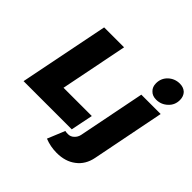

<svg xmlns="http://www.w3.org/2000/svg" viewBox="-249 -1009 1417 1417"><g transform="rotate(45 459.5 -300.5)"><path d="M247 -174 352 -701H144L4 0H507L542 -174ZM512 45C500 45 490 44 482 42L426 178C466 194 508 202 551 202C611 202 661 187 701 156C741 126 767 83 778 27L891 -544H689L585 -20C581 -1 572 14 559 26C546 39 530 45 512 45ZM896 -780C880 -795 859 -803 833 -803C798 -803 768 -791 743 -768C718 -744 706 -715 706 -680C706 -655 714 -634 730 -619C745 -603 766 -595 792 -595C827 -595 857 -607 882 -631C907 -654 919 -683 919 -718C919 -743 911 -764 896 -780Z"/></g></svg>

Font: Argentum Sans ExtraBold
Style: Italic
Weight: 800
Italic angle: -11.3°
Designer: Julieta Ulanovsky
Foundry: Julieta Ulanovsky
Version: Version 5.001;February 15, 2019;FontCreator 11.5.0.2425 64-b